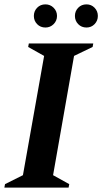

<svg xmlns="http://www.w3.org/2000/svg" viewBox="-34 -859 468 879"><path d="M-14 0 -11 -16 71 -57 168 -603 95 -644 98 -660H393L390 -644L305 -603L209 -57L283 -16L280 0ZM174 -733Q151 -733 136 -748.5Q121 -764 121 -786Q121 -808 136 -823.5Q151 -839 174 -839Q196 -839 211.5 -823.5Q227 -808 227 -786Q227 -764 211.5 -748.5Q196 -733 174 -733ZM362 -733Q339 -733 324 -748.5Q309 -764 309 -786Q309 -808 324 -823.5Q339 -839 362 -839Q384 -839 399 -823.5Q414 -808 414 -786Q414 -764 399 -748.5Q384 -733 362 -733Z"/></svg>

Font: Spectral
Style: Bold Italic
Weight: 700
Italic angle: -10°
Designer: Jean-Baptiste Levee
Foundry: Production Type
Version: Version 2.001